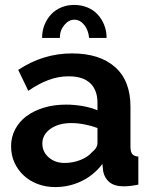

<svg xmlns="http://www.w3.org/2000/svg" viewBox="-20 -750 614 780"><path d="M204 10Q166 10 133 -2.5Q100 -15 76 -37.5Q52 -60 38.5 -90Q25 -120 25 -156Q25 -193 41.5 -224.5Q58 -256 87.5 -278Q117 -300 158 -312.5Q199 -325 248 -325Q283 -325 316.5 -319Q350 -313 376 -302V-332Q376 -384 346.5 -412Q317 -440 259 -440Q217 -440 177 -425Q137 -410 95 -381L54 -466Q155 -533 272 -533Q385 -533 447.5 -477.5Q510 -422 510 -317V-154Q510 -133 517.5 -124Q525 -115 542 -114V0Q508 7 483 7Q445 7 424.5 -10Q404 -27 399 -55L396 -84Q361 -38 311 -14Q261 10 204 10ZM242 -88Q276 -88 306.5 -100Q337 -112 354 -132Q376 -149 376 -170V-230Q352 -239 324 -244.5Q296 -250 270 -250Q218 -250 185 -226.5Q152 -203 152 -167Q152 -133 178 -110.5Q204 -88 242 -88ZM282 -670Q259 -670 241 -648Q223 -626 223 -596H151Q151 -625 161 -649.5Q171 -674 188 -692Q205 -710 229 -720Q253 -730 282 -730Q310 -730 334.5 -720Q359 -710 376 -692Q393 -674 403 -649.5Q413 -625 413 -596H342Q339 -628 322 -649Q305 -670 282 -670Z"/></svg>

Font: IngvarSans
Style: Bold
Weight: 700
Version: Version 3.000